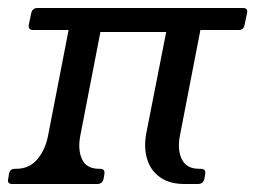

<svg xmlns="http://www.w3.org/2000/svg" viewBox="-20 -460 638 480"><path d="M587.5 -440Q600.5 -440 597.5 -427L591.5 -398Q589.5 -385 576.5 -385H481L429.8 -121Q423 -86 434.5 -62Q446 -38 478 -38H482Q495 -38 493 -25L491 -13Q488 0 475 0H441.2Q403.5 0 379.9 -17Q356.2 -34 347.8 -62.4Q339.2 -90.8 345.5 -125.8L395.5 -380H231L180.8 -121Q174 -86 185 -62Q196 -38 228 -38H230Q243 -38 241 -25L239 -13Q236 0 223 0H10.5Q-2.5 0 0.5 -13L2.5 -25Q4.5 -38 17.5 -38H20.5Q53.5 -38 73.5 -62Q93.5 -86 100.2 -121L151.5 -385H63Q50 -385 52 -398L58 -427Q61 -440 74 -440Z"/></svg>

Font: Young Serif Light
Style: Italic
Weight: 300
Italic angle: -10.979°
Designer: Bastien Sozeau
Foundry: NBR — Bastien Sozeau
Version: Version 5.001